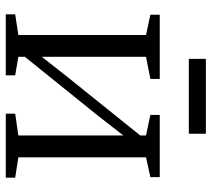

<svg xmlns="http://www.w3.org/2000/svg" viewBox="-54 -678 732 664"><g transform="rotate(90 312.0 -346.0)"><path d="M29.5 0V-32.5L101 -43.5V-485L31 -500V-532.5H253V-500L176.5 -485V-124.5L244 -210.5L448.5 -465V-485L377.5 -500V-532.5H592.5V-500L524 -485V-43.5L594.5 -32.5V0H373V-32.5L448.5 -43.5V-406.5L375.5 -313L176.5 -66V-43.5L240.5 -32.5V0ZM442.5 -692V-633H183.5V-692Z"/></g></svg>

Font: Merriweather 72pt Light
Style: Regular
Weight: 300
Version: Version 2.100